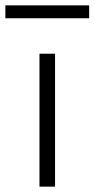

<svg xmlns="http://www.w3.org/2000/svg" viewBox="-62 -695 352 715"><path d="M85 0V-495H143V0ZM-42 -627V-675H270V-627Z"/></svg>

Font: REM ExtraLight
Style: Regular
Weight: 250
Designer: Octavio Pardo
Foundry: Ashler Design
Version: Version 1.005;gftools[0.9.28]